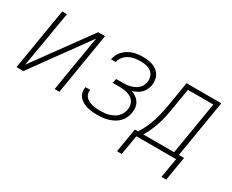

<svg xmlns="http://www.w3.org/2000/svg" viewBox="-100 -884 1701 1406"><g transform="rotate(30 750.0 -181.0)"><path d="M13 0 99 -520H139L104 -312Q93 -246 81.5 -179.5Q70 -113 59 -47L403 -520H461L375 0H335L369 -208Q380 -274 391.5 -340.5Q403 -407 414 -473L71 0Z M700 8Q678 8 656.5 6Q635 4 614.5 -1.5Q594 -7 575.5 -17Q557 -27 543.5 -42Q530 -57 524.5 -78Q519 -99 523 -121V-125H563V-122Q560 -106 565 -90Q570 -74 581 -63.5Q592 -53 606.5 -46Q621 -39 637 -35Q653 -31 670 -30Q687 -29 704 -29Q722 -29 739.5 -30.5Q757 -32 774.5 -37Q792 -42 809.5 -51Q827 -60 840.5 -73.5Q854 -87 862.5 -104Q871 -121 874 -138Q877 -157 874 -174.5Q871 -192 861.5 -206Q852 -220 837.5 -229Q823 -238 806.5 -243Q790 -248 771.5 -250Q753 -252 735 -252H681L688 -289H742Q758 -289 774 -290.5Q790 -292 806 -296Q822 -300 838 -307.5Q854 -315 867 -326.5Q880 -338 888 -353.5Q896 -369 898 -385Q902 -409 894 -432Q886 -455 867.5 -468.5Q849 -482 825 -486.5Q801 -491 776 -491Q753 -491 729 -487Q705 -483 683 -471.5Q661 -460 644.5 -440Q628 -420 624 -397V-395H584V-397Q588 -418 597.5 -437.5Q607 -457 623 -472.5Q639 -488 658 -499.5Q677 -511 697 -517Q717 -523 738 -525.5Q759 -528 779 -528Q801 -528 822.5 -525Q844 -522 864 -514.5Q884 -507 900 -494Q916 -481 926 -463Q936 -445 938.5 -423.5Q941 -402 938 -380Q934 -361 925.5 -342Q917 -323 902.5 -309Q888 -295 869 -285.5Q850 -276 831 -270Q852 -263 870 -250.5Q888 -238 899.5 -220Q911 -202 914 -179Q917 -156 913 -133Q909 -110 899 -88.5Q889 -67 872 -50Q855 -33 833.5 -21.5Q812 -10 789.5 -3.5Q767 3 744.5 5.5Q722 8 700 8Z M958 166 992 -37H1019Q1040 -70 1056.5 -105.5Q1073 -141 1084.5 -177.5Q1096 -214 1103.5 -251Q1111 -288 1118 -325L1150 -520H1444L1364 -37H1408L1374 166H1334L1362 0H1026L998 166ZM1064 -37H1324L1398 -483H1183L1156 -319Q1150 -283 1143 -247Q1136 -211 1125 -175.5Q1114 -140 1098.5 -105Q1083 -70 1064 -37Z"/></g></svg>

Font: Iosevka Term Curly XLt Obl
Style: Regular
Weight: 200
Italic angle: -9°
Designer: Belleve Invis
Foundry: Belleve Invis
Version: Version 32.3.0